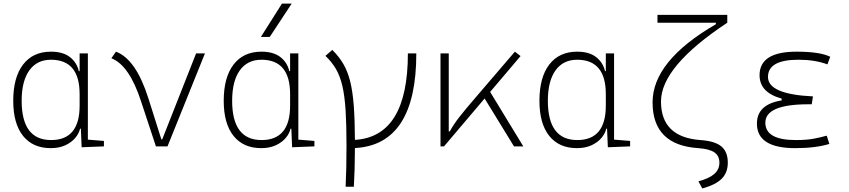

<svg xmlns="http://www.w3.org/2000/svg" viewBox="-20 -815 4728 1069"><path d="M262.7 9.8Q163.1 9.8 108.4 -58.3Q53.7 -126.5 53.7 -253.9Q53.7 -384.3 108.6 -455.8Q163.6 -527.3 263.7 -527.3Q330.6 -527.3 369.1 -497.3Q407.7 -467.3 418.9 -418.9H423.3V-517.6H469.2V-37.6L558.6 -30.3V0L434.6 4.9L430.2 -98.6H425.8Q419.9 -71.8 398.9 -46.9Q377.9 -22 343.5 -6.1Q309.1 9.8 262.7 9.8ZM423.3 -226.6V-291Q423.3 -482.4 263.7 -482.4Q185.5 -482.4 143.1 -422.9Q100.6 -363.3 100.6 -253.9Q100.6 -35.2 264.6 -35.2Q423.3 -35.2 423.3 -226.6Z M848.1 0 765.1 -251.5Q699.7 -452.1 600.1 -490.7L625.5 -527.3Q737.3 -485.8 806.6 -266.1L878.4 -39.1H883.3L1071.8 -517.6H1121.1L912.6 0Z M1434.6 9.8Q1335 9.8 1280.3 -58.3Q1225.6 -126.5 1225.6 -253.9Q1225.6 -384.3 1280.5 -455.8Q1335.4 -527.3 1435.5 -527.3Q1502.4 -527.3 1541 -497.3Q1579.6 -467.3 1590.8 -418.9H1595.2V-517.6H1641.1V-37.6L1730.5 -30.3V0L1606.4 4.9L1602.1 -98.6H1597.7Q1591.8 -71.8 1570.8 -46.9Q1549.8 -22 1515.4 -6.1Q1481 9.8 1434.6 9.8ZM1595.2 -226.6V-291Q1595.2 -482.4 1435.5 -482.4Q1357.4 -482.4 1314.9 -422.9Q1272.5 -363.3 1272.5 -253.9Q1272.5 -35.2 1436.5 -35.2Q1595.2 -35.2 1595.2 -226.6ZM1432.6 -609.4 1549.8 -794.9H1604L1481.9 -609.4Z M1904.3 224.6Q1906.7 176.8 1908 119.4Q1909.2 62 1909.2 -4.9Q1909.2 -121.1 1904.1 -201.7Q1898.9 -282.2 1886 -337.4Q1873 -392.6 1850.1 -431.6Q1827.1 -470.7 1792 -503.9L1830.1 -537.1Q1866.7 -501 1890.9 -460.2Q1915 -419.4 1929.2 -363.8Q1943.4 -308.1 1949.5 -228.8Q1955.6 -149.4 1956.1 -36.1Q2251 -54.2 2251 -517.6H2297.9Q2297.9 -8.8 1956.1 9.3Q1955.6 133.8 1950.2 224.6Z M2432.6 0V-517.6H2478.5V-83.5H2484.4Q2505.4 -122.6 2538.8 -165Q2572.3 -207.5 2621.1 -264.2L2846.7 -527.3L2878.4 -502.9L2709 -303.2L2893.6 0H2841.8L2678.2 -266.6L2452.1 0Z M3192.4 9.8Q3092.8 9.8 3038.1 -58.3Q2983.4 -126.5 2983.4 -253.9Q2983.4 -384.3 3038.3 -455.8Q3093.3 -527.3 3193.4 -527.3Q3260.3 -527.3 3298.8 -497.3Q3337.4 -467.3 3348.6 -418.9H3353V-517.6H3398.9V-37.6L3488.3 -30.3V0L3364.3 4.9L3359.9 -98.6H3355.5Q3349.6 -71.8 3328.6 -46.9Q3307.6 -22 3273.2 -6.1Q3238.8 9.8 3192.4 9.8ZM3353 -226.6V-291Q3353 -482.4 3193.4 -482.4Q3115.2 -482.4 3072.8 -422.9Q3030.3 -363.3 3030.3 -253.9Q3030.3 -35.2 3194.3 -35.2Q3353 -35.2 3353 -226.6Z M3890.1 234.4 3868.7 194.8Q3930.2 177.7 3957.8 152.8Q3985.4 127.9 3985.4 90.8Q3985.4 52.7 3957.5 33.4Q3929.7 14.2 3868.2 9.8Q3613.3 -6.8 3613.3 -245.1Q3613.3 -475.6 3965.8 -680.2V-688.5H3640.6V-732.4H4029.3V-688.5Q3660.2 -444.3 3660.2 -250Q3660.2 -51.3 3879.9 -35.2Q3960 -29.8 3996.1 0Q4032.2 29.8 4032.2 90.8Q4032.2 146 3998.5 179.9Q3964.8 213.9 3890.1 234.4Z M4407.2 9.8Q4194.3 9.8 4194.3 -127Q4194.3 -233.9 4332 -255.9V-266.1Q4209 -299.8 4209 -396.5Q4209 -527.3 4415 -527.3Q4545.4 -527.3 4602.5 -499L4586.9 -456.5Q4518.1 -482.4 4425.8 -482.4Q4255.9 -482.4 4255.9 -386.7Q4255.9 -290 4506.3 -278.3L4499.5 -234.4H4481.4Q4241.2 -234.4 4241.2 -131.8Q4241.2 -35.2 4411.1 -35.2Q4471.7 -35.2 4511.7 -43Q4551.8 -50.8 4583 -59.6L4597.7 -13.7Q4521.5 9.8 4407.2 9.8Z"/></svg>

Font: Cascadia Code ExtraLight
Style: Regular
Weight: 200
Monospace: yes
Designer: Aaron Bell
Foundry: Saja Typeworks
Version: Version 2407.024; ttfautohint (v1.8.4)